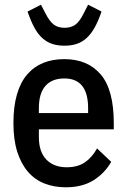

<svg xmlns="http://www.w3.org/2000/svg" viewBox="-20 -783 541 815"><path d="M259 12Q210 12 169 -4Q128 -20 99 -53.5Q70 -87 53.5 -138Q37 -189 37 -260Q37 -331 52 -382.5Q67 -434 95.5 -467Q124 -500 163.5 -516Q203 -532 253 -532Q352 -532 407.5 -467Q463 -402 463 -260V-234H145V-201Q145 -139 176.5 -106Q208 -73 263 -73Q310 -73 340.5 -94Q371 -115 392 -153L452 -96Q424 -47 376.5 -17.5Q329 12 259 12ZM253 -450Q201 -450 173 -418.5Q145 -387 145 -324V-303H354V-324Q354 -450 253 -450ZM254 -589Q225 -589 202 -596.5Q179 -604 160 -621Q141 -638 126 -665.5Q111 -693 97 -734L154 -763L173 -726Q191 -691 209 -678Q227 -665 254 -665Q281 -665 299.5 -678Q318 -691 335 -726L354 -763L411 -734Q397 -693 381.5 -665.5Q366 -638 347 -621Q328 -604 305 -596.5Q282 -589 254 -589Z"/></svg>

Font: IBM Plex Sans Cond Medm
Style: Regular
Weight: 500
Width: 3
Designer: Mike Abbink, Paul van der Laan, Pieter van Rosmalen
Foundry: Bold Monday
Version: Version 1.3